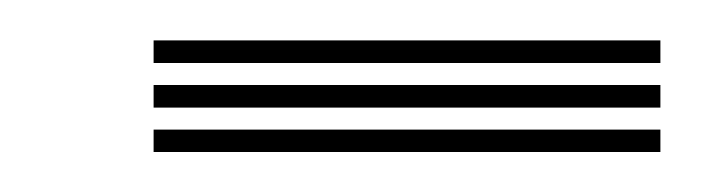

<svg xmlns="http://www.w3.org/2000/svg" viewBox="-20 -721 352 96"><path d="M310.2 -689.5H56.8V-700.8H310.2ZM310.2 -667.2H56.8V-678.5H310.2ZM310.2 -645H56.8V-656.2H310.2Z"/></svg>

Font: Big Shoulders Inline Display
Style: Regular
Weight: 400
Designer: Patric King
Foundry: XO Type Co
Version: Version 1.000